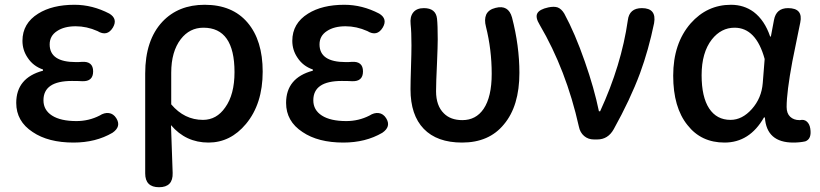

<svg xmlns="http://www.w3.org/2000/svg" viewBox="-20 -584 3433 804"><path d="M288 13Q182 13 117 -31Q48 -76 48 -153Q48 -258 160 -288V-293Q119 -307 96 -342Q74 -374 74 -413Q74 -486 140 -527Q199 -564 292 -564Q367 -564 438 -527Q474 -505 453 -469Q429 -429 388 -454Q343 -474 297 -474Q249 -474 219 -454Q188 -434 188 -398Q188 -324 298 -324Q315 -324 323 -325Q370 -328 370 -285Q370 -242 324 -244Q309 -245 281 -245Q162 -245 162 -164Q162 -123 198 -100Q234 -77 300 -77Q352 -77 397 -100Q417 -113 436 -110.5Q455 -108 467 -89Q489 -54 451 -28Q381 13 288 13Z M646 200Q588 200 588 142V-38V-276Q588 -416 660 -493Q727 -564 837 -564Q953 -564 1016.5 -489.5Q1080 -415 1080 -284Q1080 -149 1010 -65Q945 13 853 13Q758 13 696 -60Q697 -19 700 54Q702 111 703 140Q705 200 646 200ZM830 -82Q887 -82 923 -134Q962 -188 962 -282Q962 -468 832 -468Q774 -468 737 -420Q697 -368 697 -279V-213V-147Q752 -82 830 -82Z M1418 13Q1312 13 1247 -31Q1178 -76 1178 -153Q1178 -258 1290 -288V-293Q1249 -307 1226 -342Q1204 -374 1204 -413Q1204 -486 1270 -527Q1329 -564 1422 -564Q1497 -564 1568 -527Q1604 -505 1583 -469Q1559 -429 1518 -454Q1473 -474 1427 -474Q1379 -474 1349 -454Q1318 -434 1318 -398Q1318 -324 1428 -324Q1445 -324 1453 -325Q1500 -328 1500 -285Q1500 -242 1454 -244Q1439 -245 1411 -245Q1292 -245 1292 -164Q1292 -123 1328 -100Q1364 -77 1430 -77Q1482 -77 1527 -100Q1547 -113 1566 -110.5Q1585 -108 1597 -89Q1619 -54 1581 -28Q1511 13 1418 13Z M1915 13Q1810 13 1754.5 -44.5Q1699 -102 1699 -210Q1699 -240 1701 -301.5Q1703 -363 1703 -394Q1703 -451 1699.5 -482.5Q1696 -514 1710.5 -532Q1725 -550 1755 -550Q1805 -550 1810 -506Q1813 -479 1813 -419Q1813 -392 1810 -321Q1806 -238 1806 -202Q1806 -141 1839 -109Q1867 -81 1916 -81Q1973 -81 2005 -128Q2039 -178 2039 -275Q2039 -376 2015 -472Q2007 -502 2016 -523Q2026 -544 2055 -551Q2109 -565 2124 -511Q2155 -392 2155 -279Q2155 -140 2090 -63Q2028 13 1915 13Z M2467 0Q2443 0 2426 -14.5Q2409 -29 2404 -54Q2351 -291 2240 -480Q2221 -511 2230 -528Q2239 -545 2276 -553Q2300 -558 2315 -553Q2331 -547 2343 -527Q2388 -444 2429 -326Q2468 -215 2488 -118H2493Q2582 -311 2609 -499Q2615 -550 2668 -550Q2730 -550 2719 -487Q2696 -375 2660 -277Q2619 -167 2550 -43Q2526 0 2481 0Z M3014 13Q2916 13 2859 -60Q2799 -134 2799 -267Q2799 -402 2872 -486Q2941 -564 3041 -564Q3095 -564 3136 -534Q3182 -499 3205 -431H3208L3221 -500Q3230 -550 3280 -550Q3344 -550 3331 -489Q3329 -478 3324 -455Q3306 -369 3298 -327Q3274 -198 3274 -136Q3274 -109 3289 -95Q3304 -81 3328 -81Q3329 -81 3330 -81Q3347 -85 3358.5 -75Q3370 -65 3373 -46Q3380 -2 3352 8Q3329 13 3302 13Q3190 13 3183 -92H3179Q3119 13 3014 13ZM3039 -82Q3088 -82 3128.5 -127.5Q3169 -173 3174 -236L3182 -337Q3146 -468 3056 -468Q3000 -468 2961 -419Q2918 -364 2918 -269Q2918 -178 2949.5 -130Q2981 -82 3039 -82Z"/></svg>

Font: GenSenRounded TW M
Style: Regular
Weight: 500
Version: Version 1.501;PS 1;hotconv 16.6.51;makeotf.lib2.5.65220